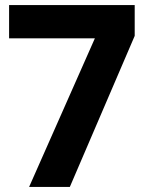

<svg xmlns="http://www.w3.org/2000/svg" viewBox="-20 -740 569 760"><path d="M355.6 -588.4H16V-720H513.2V-598L256.4 0H95.2Z"/></svg>

Font: Aspekta Variable
Style: Regular
Weight: 400
Designer: Ivo Dolenc
Version: Version 2.100